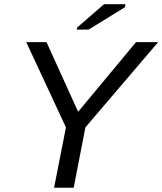

<svg xmlns="http://www.w3.org/2000/svg" viewBox="-20 -887 767 907"><path d="M328.1 0H235.4L291.5 -285.2L104 -688H199.7L349.1 -358.9L622.6 -688H727.1L383.3 -285.2ZM342.8 -747.1 344.2 -756.8 471.7 -867.2H572.8L570.3 -853L398.4 -747.1Z"/></svg>

Font: Liberation Sans
Style: Italic
Weight: 400
Italic angle: -12°
Designer: Steve Matteson
Foundry: Ascender Corporation
Version: Version 2.1.5